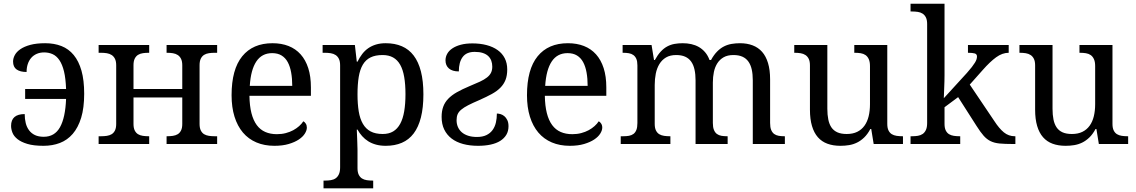

<svg xmlns="http://www.w3.org/2000/svg" viewBox="-20 -780 6154 1040"><path d="M225.1 -545.9Q273.9 -545.9 313 -530.5Q352.1 -515.1 379.4 -481.9Q406.7 -448.7 421.4 -397Q436 -345.2 436 -272Q436 -195.8 419.7 -142.3Q403.3 -88.9 374 -54.9Q344.7 -21 304.4 -5.6Q264.2 9.8 215.8 9.8Q162.1 9.8 128.2 -0.5Q94.2 -10.7 74.5 -26.6Q54.7 -42.5 47.4 -61.5Q40 -80.6 40 -98.1Q40 -162.1 113.8 -162.1Q113.8 -135.7 119.4 -113.3Q125 -90.8 137.5 -74.2Q149.9 -57.6 169.4 -48.3Q189 -39.1 216.8 -39.1Q275.9 -39.1 304.9 -90.8Q334 -142.6 337.9 -244.1H116.2V-297.9H337.9Q335.9 -355 326.7 -393.1Q317.4 -431.2 301.8 -454.1Q286.1 -477.1 265.1 -486.6Q244.1 -496.1 219.2 -496.1Q196.8 -496.1 179 -488.3Q161.1 -480.5 148.9 -466.3Q136.7 -452.1 130.4 -432.9Q124 -413.6 124 -390.1Q89.4 -390.1 70.1 -403.6Q50.8 -417 50.8 -446.8Q50.8 -463.9 60.1 -481.4Q69.3 -499 90.1 -513.4Q110.8 -527.8 144 -536.9Q177.2 -545.9 225.1 -545.9Z M1156.2 -536.1V-494.1H1143.1Q1126.5 -494.1 1111.6 -491.9Q1096.7 -489.7 1085.4 -482.7Q1074.2 -475.6 1067.6 -462.2Q1061 -448.7 1061 -426.8V-108.9Q1061 -86.9 1067.6 -73.5Q1074.2 -60.1 1085.4 -53.2Q1096.7 -46.4 1111.6 -44.2Q1126.5 -42 1143.1 -42H1156.2V0H882.3V-42H885.3Q901.9 -42 916.7 -44.2Q931.6 -46.4 942.9 -53.2Q954.1 -60.1 960.7 -73.5Q967.3 -86.9 967.3 -108.9V-252H703.1V-108.9Q703.1 -86.9 709.7 -73.5Q716.3 -60.1 727.5 -53.2Q738.8 -46.4 753.7 -44.2Q768.6 -42 785.2 -42H788.1V0H514.2V-42H527.3Q543.9 -42 558.8 -44.2Q573.7 -46.4 585 -53.2Q596.2 -60.1 602.8 -73.5Q609.4 -86.9 609.4 -108.9V-425.8Q609.4 -447.8 602.8 -461.2Q596.2 -474.6 585 -481.9Q573.7 -489.3 558.8 -491.7Q543.9 -494.1 527.3 -494.1H514.2V-536.1H788.1V-494.1H785.2Q768.6 -494.1 753.7 -491.9Q738.8 -489.7 727.5 -482.7Q716.3 -475.6 709.7 -462.2Q703.1 -448.7 703.1 -426.8V-297.9H967.3V-425.8Q967.3 -447.8 960.7 -461.2Q954.1 -474.6 942.9 -481.9Q931.6 -489.3 916.7 -491.7Q901.9 -494.1 885.3 -494.1H882.3V-536.1Z M1454.1 -492.2Q1398.4 -492.2 1368.4 -447Q1338.4 -401.9 1333 -314.9H1563Q1563 -354.5 1557.1 -387.2Q1551.3 -419.9 1538.6 -443.4Q1525.9 -466.8 1505.1 -479.5Q1484.4 -492.2 1454.1 -492.2ZM1466.3 9.8Q1412.1 9.8 1368.9 -8.5Q1325.7 -26.9 1295.9 -62Q1266.1 -97.2 1250.2 -148.2Q1234.4 -199.2 1234.4 -264.2Q1234.4 -404.3 1292 -475.1Q1349.6 -545.9 1456.1 -545.9Q1504.4 -545.9 1543 -530.8Q1581.5 -515.6 1608.4 -485.6Q1635.3 -455.6 1649.7 -410.9Q1664.1 -366.2 1664.1 -307.1V-261.2H1331.1Q1332 -206.5 1342 -167.2Q1352.1 -127.9 1370.8 -102.5Q1389.6 -77.1 1417 -65.2Q1444.3 -53.2 1480 -53.2Q1505.9 -53.2 1528.1 -59.1Q1550.3 -64.9 1568.4 -74.7Q1586.4 -84.5 1600.3 -96.9Q1614.3 -109.4 1623 -123Q1629.9 -120.1 1636 -110.8Q1642.1 -101.6 1642.1 -88.9Q1642.1 -73.7 1631.3 -56.4Q1620.6 -39.1 1598.6 -24.4Q1576.7 -9.8 1543.7 0Q1510.7 9.8 1466.3 9.8Z M2052.2 -481.9Q2013.2 -481.9 1987.1 -469Q1960.9 -456.1 1945.3 -429.7Q1929.7 -403.3 1923.1 -363.3Q1916.5 -323.2 1916.5 -269Q1916.5 -216.8 1923.1 -176.8Q1929.7 -136.7 1945.6 -109.4Q1961.4 -82 1987.5 -68.1Q2013.7 -54.2 2053.2 -54.2Q2086.4 -54.2 2109.6 -68.1Q2132.8 -82 2147.7 -109.4Q2162.6 -136.7 2169.4 -177Q2176.3 -217.3 2176.3 -270Q2176.3 -323.2 2169.4 -363Q2162.6 -402.8 2147.7 -429.2Q2132.8 -455.6 2109.1 -468.8Q2085.4 -481.9 2052.2 -481.9ZM2273.4 -269Q2273.4 -196.8 2260 -144Q2246.6 -91.3 2220.7 -57.1Q2194.8 -22.9 2156.7 -6.6Q2118.7 9.8 2069.3 9.8Q2040.5 9.8 2017.1 3.4Q1993.7 -2.9 1974.9 -14.6Q1956.1 -26.4 1941.7 -42.5Q1927.2 -58.6 1916.5 -78.1H1912.6Q1913.6 -52.2 1914.6 -29.8Q1915 -20.5 1915.3 -10.5Q1915.5 -0.5 1915.8 8.3Q1916 17.1 1916.3 24.2Q1916.5 31.2 1916.5 35.2V130.9Q1916.5 152.8 1923.1 166.3Q1929.7 179.7 1940.9 186.8Q1952.1 193.8 1967 196Q1981.9 198.2 1998.5 198.2H2001.5V240.2H1732.4V198.2H1740.2Q1757.3 198.2 1772.2 195.8Q1787.1 193.4 1798.1 185.8Q1809.1 178.2 1815.7 163.8Q1822.3 149.4 1822.3 126V-425.8Q1822.3 -447.8 1815.7 -461.2Q1809.1 -474.6 1797.9 -481.9Q1786.6 -489.3 1771.7 -491.7Q1756.8 -494.1 1740.2 -494.1H1727.5V-536.1H1902.3L1912.6 -445.8H1916.5Q1927.7 -468.8 1941.9 -487.3Q1956.1 -505.9 1974.6 -518.8Q1993.2 -531.7 2016.6 -538.8Q2040 -545.9 2069.3 -545.9Q2118.7 -545.9 2156.7 -529.5Q2194.8 -513.2 2220.7 -479.2Q2246.6 -445.3 2260 -393.1Q2273.4 -340.8 2273.4 -269Z M2372.1 -147Q2372.1 -178.2 2380.9 -202.1Q2389.6 -226.1 2408 -245.1Q2426.3 -264.2 2454.6 -280.3Q2482.9 -296.4 2522.5 -313Q2555.7 -326.7 2579.3 -337.6Q2603 -348.6 2617.9 -360.4Q2632.8 -372.1 2639.6 -386Q2646.5 -399.9 2646.5 -418.9Q2646.5 -436.5 2641.1 -451.2Q2635.7 -465.8 2624.3 -476.6Q2612.8 -487.3 2594.7 -493.2Q2576.7 -499 2551.3 -499Q2506.8 -499 2486.1 -471.2Q2465.3 -443.4 2465.3 -393.1Q2430.2 -393.1 2411.6 -409.2Q2393.1 -425.3 2393.1 -453.1Q2393.1 -471.7 2402.3 -488.5Q2411.6 -505.4 2430.2 -517.8Q2448.7 -530.3 2475.8 -537.6Q2502.9 -544.9 2539.1 -544.9Q2581.5 -544.9 2616.2 -535.6Q2650.9 -526.4 2675.8 -508.5Q2700.7 -490.7 2714.1 -464.4Q2727.5 -438 2727.5 -403.8Q2727.5 -371.1 2718.3 -347.4Q2709 -323.7 2690.4 -304.9Q2671.9 -286.1 2643.3 -270.5Q2614.7 -254.9 2576.2 -237.8Q2539.6 -222.2 2515.9 -210Q2492.2 -197.8 2478.3 -186Q2464.4 -174.3 2458.7 -160.9Q2453.1 -147.5 2453.1 -128.9Q2453.1 -108.9 2460.4 -92Q2467.8 -75.2 2481.7 -63.2Q2495.6 -51.3 2516.1 -44.7Q2536.6 -38.1 2563.5 -38.1Q2593.8 -38.1 2614.5 -48.1Q2635.3 -58.1 2647.9 -75.4Q2660.6 -92.8 2666 -115.7Q2671.4 -138.7 2671.4 -165Q2680.2 -165 2691.2 -161.9Q2702.1 -158.7 2711.7 -150.9Q2721.2 -143.1 2727.8 -129.6Q2734.4 -116.2 2734.4 -96.2Q2734.4 -69.8 2722.7 -50Q2710.9 -30.3 2689.5 -16.8Q2668 -3.4 2637.5 3.2Q2606.9 9.8 2569.3 9.8Q2524.9 9.8 2488.5 0Q2452.1 -9.8 2426.3 -29.5Q2400.4 -49.3 2386.2 -78.6Q2372.1 -107.9 2372.1 -147Z M3054.2 -492.2Q2998.5 -492.2 2968.5 -447Q2938.5 -401.9 2933.1 -314.9H3163.1Q3163.1 -354.5 3157.2 -387.2Q3151.4 -419.9 3138.7 -443.4Q3126 -466.8 3105.2 -479.5Q3084.5 -492.2 3054.2 -492.2ZM3066.4 9.8Q3012.2 9.8 2969 -8.5Q2925.8 -26.9 2896 -62Q2866.2 -97.2 2850.3 -148.2Q2834.5 -199.2 2834.5 -264.2Q2834.5 -404.3 2892.1 -475.1Q2949.7 -545.9 3056.2 -545.9Q3104.5 -545.9 3143.1 -530.8Q3181.6 -515.6 3208.5 -485.6Q3235.4 -455.6 3249.8 -410.9Q3264.2 -366.2 3264.2 -307.1V-261.2H2931.2Q2932.1 -206.5 2942.1 -167.2Q2952.1 -127.9 2970.9 -102.5Q2989.7 -77.1 3017.1 -65.2Q3044.4 -53.2 3080.1 -53.2Q3106 -53.2 3128.2 -59.1Q3150.4 -64.9 3168.5 -74.7Q3186.5 -84.5 3200.4 -96.9Q3214.4 -109.4 3223.1 -123Q3230 -120.1 3236.1 -110.8Q3242.2 -101.6 3242.2 -88.9Q3242.2 -73.7 3231.4 -56.4Q3220.7 -39.1 3198.7 -24.4Q3176.8 -9.8 3143.8 0Q3110.8 9.8 3066.4 9.8Z M3611.3 -42V0H3342.3V-42H3355.5Q3372.6 -42 3386.7 -44.4Q3400.9 -46.9 3411.1 -54.4Q3421.4 -62 3427 -76.2Q3432.6 -90.3 3432.6 -113.8V-425.8Q3432.6 -447.8 3426.8 -461.2Q3420.9 -474.6 3410.6 -481.9Q3400.4 -489.3 3386.2 -491.7Q3372.1 -494.1 3355.5 -494.1H3352.5V-536.1H3509.3L3522.5 -455.1H3527.3Q3542.5 -482.9 3559.1 -500.7Q3575.7 -518.6 3594.5 -528.6Q3613.3 -538.6 3634 -542.2Q3654.8 -545.9 3678.2 -545.9Q3702.6 -545.9 3724.6 -541Q3746.6 -536.1 3765.4 -525.4Q3784.2 -514.6 3799.1 -497.3Q3814 -480 3823.2 -455.1H3831.5Q3846.7 -482.9 3864.3 -500.7Q3881.8 -518.6 3901.6 -528.6Q3921.4 -538.6 3943.1 -542.2Q3964.8 -545.9 3988.3 -545.9Q4026.4 -545.9 4056.6 -534.4Q4086.9 -522.9 4107.9 -499.3Q4128.9 -475.6 4140.1 -438.5Q4151.4 -401.4 4151.4 -350.1V-113.8Q4151.4 -90.3 4157.2 -76.2Q4163.1 -62 4173.3 -54.4Q4183.6 -46.9 4197.8 -44.4Q4211.9 -42 4228.5 -42H4231.4V0H4057.6V-345.2Q4057.6 -377.9 4052 -403.3Q4046.4 -428.7 4033.9 -446.3Q4021.5 -463.9 4001.5 -472.9Q3981.4 -481.9 3952.6 -481.9Q3921.4 -481.9 3900.1 -470Q3878.9 -458 3865.7 -437.5Q3852.5 -417 3846.9 -390.1Q3841.3 -363.3 3841.3 -333V-113.8Q3841.3 -90.3 3847.2 -76.2Q3853 -62 3863.3 -54.4Q3873.5 -46.9 3887.7 -44.4Q3901.9 -42 3918.5 -42H3921.4V0H3747.6V-345.2Q3747.6 -377.9 3741.9 -403.3Q3736.3 -428.7 3723.9 -446.3Q3711.4 -463.9 3691.4 -472.9Q3671.4 -481.9 3642.6 -481.9Q3609.9 -481.9 3587.6 -468.8Q3565.4 -455.6 3551.8 -433.1Q3538.1 -410.6 3532.2 -381.3Q3526.4 -352.1 3526.4 -319.8V-108.9Q3526.4 -86.9 3533 -73.5Q3539.6 -60.1 3550.8 -53.2Q3562 -46.4 3576.9 -44.2Q3591.8 -42 3608.4 -42Z M4786.1 -108.9Q4786.1 -86.9 4792.7 -73.5Q4799.3 -60.1 4810.5 -53.2Q4821.8 -46.4 4836.7 -44.2Q4851.6 -42 4868.2 -42H4871.1V0H4712.4L4699.2 -81.1H4694.3Q4679.2 -52.7 4660.9 -35.2Q4642.6 -17.6 4622.1 -7.6Q4601.6 2.4 4579.1 6.1Q4556.6 9.8 4532.2 9.8Q4492.7 9.8 4461.9 -1.5Q4431.2 -12.7 4410.2 -36.6Q4389.2 -60.5 4378.2 -97.7Q4367.2 -134.8 4367.2 -186V-425.8Q4367.2 -447.8 4360.6 -461.2Q4354 -474.6 4342.8 -481.9Q4331.5 -489.3 4316.7 -491.7Q4301.8 -494.1 4285.2 -494.1H4282.2V-536.1H4461.4V-190.9Q4461.4 -158.2 4466.6 -132.8Q4471.7 -107.4 4483.6 -89.8Q4495.6 -72.3 4515.9 -63.2Q4536.1 -54.2 4566.4 -54.2Q4599.6 -54.2 4623.3 -65.9Q4647 -77.6 4662.4 -98.9Q4677.7 -120.1 4685.1 -149.9Q4692.4 -179.7 4692.4 -215.8V-421.9Q4692.4 -445.3 4685.8 -459.7Q4679.2 -474.1 4668.2 -481.7Q4657.2 -489.3 4642.3 -491.7Q4627.4 -494.1 4610.4 -494.1H4607.4V-536.1H4786.1Z M5232.9 -321.8 5366.2 -124Q5392.1 -84 5417.7 -63Q5443.4 -42 5477.1 -42H5480V0H5465.8Q5422.4 0 5394.3 -2.7Q5366.2 -5.4 5345.7 -15.4Q5325.2 -25.4 5308.1 -44.7Q5291 -64 5270 -97.2L5169.9 -253.9L5096.2 -199.2V-108.9Q5096.2 -86.9 5102.8 -73.5Q5109.4 -60.1 5120.6 -53.2Q5131.8 -46.4 5146.7 -44.2Q5161.6 -42 5178.2 -42H5181.2V0H4912.1V-42H4919.9Q4937 -42 4951.9 -44.4Q4966.8 -46.9 4977.8 -54.4Q4988.8 -62 4995.4 -76.2Q5002 -90.3 5002 -113.8V-649.9Q5002 -671.9 4995.4 -685.3Q4988.8 -698.7 4977.5 -706.1Q4966.3 -713.4 4951.4 -715.6Q4936.5 -717.8 4919.9 -717.8H4912.1V-759.8H5096.2V-374Q5096.2 -360.4 5095.7 -339.1Q5095.2 -317.9 5094.2 -297.4Q5093.3 -273.9 5092.3 -248L5217.3 -384.8Q5233.4 -402.8 5243.9 -416.5Q5254.4 -430.2 5260.7 -440.4Q5267.1 -450.7 5269.5 -458.7Q5272 -466.8 5272 -474.1Q5272 -486.8 5260 -490.5Q5248 -494.1 5223.1 -494.1V-536.1H5443.8V-494.1Q5409.2 -494.1 5375.7 -469.7Q5342.3 -445.3 5303.2 -400.9Z M6005.9 -108.9Q6005.9 -86.9 6012.5 -73.5Q6019 -60.1 6030.3 -53.2Q6041.5 -46.4 6056.4 -44.2Q6071.3 -42 6087.9 -42H6090.8V0H5932.1L5918.9 -81.1H5914.1Q5898.9 -52.7 5880.6 -35.2Q5862.3 -17.6 5841.8 -7.6Q5821.3 2.4 5798.8 6.1Q5776.4 9.8 5752 9.8Q5712.4 9.8 5681.6 -1.5Q5650.9 -12.7 5629.9 -36.6Q5608.9 -60.5 5597.9 -97.7Q5586.9 -134.8 5586.9 -186V-425.8Q5586.9 -447.8 5580.3 -461.2Q5573.7 -474.6 5562.5 -481.9Q5551.3 -489.3 5536.4 -491.7Q5521.5 -494.1 5504.9 -494.1H5502V-536.1H5681.2V-190.9Q5681.2 -158.2 5686.3 -132.8Q5691.4 -107.4 5703.4 -89.8Q5715.3 -72.3 5735.6 -63.2Q5755.9 -54.2 5786.1 -54.2Q5819.3 -54.2 5843 -65.9Q5866.7 -77.6 5882.1 -98.9Q5897.5 -120.1 5904.8 -149.9Q5912.1 -179.7 5912.1 -215.8V-421.9Q5912.1 -445.3 5905.5 -459.7Q5898.9 -474.1 5887.9 -481.7Q5877 -489.3 5862.1 -491.7Q5847.2 -494.1 5830.1 -494.1H5827.1V-536.1H6005.9Z"/></svg>

Font: Noto Serif
Style: Regular
Weight: 400
Designer: Monotype Design team
Foundry: Monotype Imaging Inc.
Version: Version 1.02